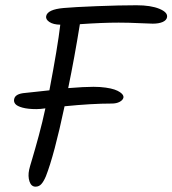

<svg xmlns="http://www.w3.org/2000/svg" viewBox="-20 -678 649 723"><path d="M113.8 24.9Q97.7 24.9 91.1 5.4Q84.5 -14.2 89.8 -39.1Q91.3 -46.9 101.6 -80.8Q111.8 -114.7 126 -167Q140.1 -219.2 150.9 -270Q130.9 -267.1 117.2 -267.1Q85 -267.1 64.7 -272.7Q44.4 -278.3 37.8 -286.4Q31.2 -294.4 33.2 -304.2Q36.6 -325.2 75.2 -328.1Q85.4 -329.1 116.5 -332.5Q147.5 -335.9 166 -337.9Q197.3 -502 207 -585Q180.7 -585.4 166 -595.2Q151.4 -605 153.8 -617.2Q158.7 -642.6 220.2 -647.9Q258.3 -651.4 344.5 -654.8Q430.7 -658.2 494.1 -658.2Q547.9 -658.2 580.3 -644.8Q612.8 -631.3 608.9 -612.8Q606.9 -601.6 592.5 -595.2Q578.1 -588.9 555.2 -588.9Q543.5 -588.9 504.4 -590.8Q465.3 -592.8 426.8 -592.8Q364.7 -592.8 280.8 -586.9Q260.7 -461.9 236.8 -346.2Q296.9 -351.1 332 -351.1Q357.4 -351.1 377.9 -348.1Q398.4 -345.2 411.1 -340.8Q423.8 -336.4 431.9 -330.8Q439.9 -325.2 442.9 -320.1Q445.8 -314.9 444.8 -310.1Q442.4 -300.8 430.4 -294.4Q418.5 -288.1 400.9 -288.1Q325.7 -288.1 223.1 -277.8Q184.1 -93.8 152.8 -14.2Q144.5 5.4 135.7 15.1Q127 24.9 113.8 24.9Z"/></svg>

Font: Shantell Sans Irregular Bouncy
Style: Italic
Weight: 300
Italic angle: -11.31°
Designer: Stephen Nixon, Anya Danilova, Shantell Martin
Foundry: Arrow Type
Version: Version 1.006;[9816181b4]